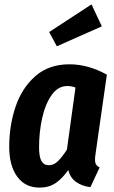

<svg xmlns="http://www.w3.org/2000/svg" viewBox="-20 -839 521 875"><path d="M467 -499 416 -142Q413 -124 413 -111Q413 -98 417.5 -90Q422 -82 434 -76L392 14Q353 9 326.5 -10Q300 -29 291 -64Q263 -24 232.5 -4Q202 16 160 16Q95 16 58.5 -34Q22 -84 22 -170Q22 -266 50.5 -351.5Q79 -437 140.5 -491.5Q202 -546 297 -546Q381 -546 467 -499ZM158 -168Q158 -124 169 -105Q180 -86 203 -86Q225 -86 244 -104.5Q263 -123 285 -157L324 -440Q305 -447 287 -447Q244 -447 215 -405.5Q186 -364 172 -300Q158 -236 158 -168ZM444 -719 239 -628 204 -693 397 -819Z"/></svg>

Font: Fira Sans Compressed SemiBold
Style: Italic
Weight: 600
Width: 1
Italic angle: -8°
Designer: bBox Type GmbH & Carrois Corporate GbR & Edenspiekermann AG
Foundry: bBox Type GmbH & Carrois Corporate GbR & Edenspiekermann AG
Version: Version 4.301